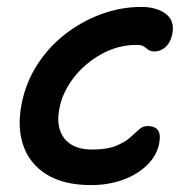

<svg xmlns="http://www.w3.org/2000/svg" viewBox="-20 -527 554 556"><path d="M244 9Q165 9 115.5 -21.5Q66 -52 47.5 -105.5Q29 -159 43 -228Q55 -288 87.5 -339Q120 -390 168 -427.5Q216 -465 273 -486Q330 -507 390 -507Q418 -507 440.5 -498Q463 -489 473.5 -472Q484 -455 479 -429Q474 -404 459.5 -391Q445 -378 428 -378Q416 -378 409.5 -383Q403 -388 396.5 -392.5Q390 -397 376 -397Q322 -397 274 -370.5Q226 -344 193.5 -302Q161 -260 152 -213Q145 -177 153.5 -150.5Q162 -124 185.5 -109Q209 -94 247 -94Q290 -94 315.5 -104.5Q341 -115 356 -128Q371 -141 382 -151.5Q393 -162 407 -162Q428 -162 437 -150.5Q446 -139 441 -112Q434 -76 405.5 -48.5Q377 -21 335 -6Q293 9 244 9Z"/></svg>

Font: Shantell Sans Light Medium
Style: Italic
Weight: 500
Italic angle: -11°
Version: Version 1.011;[c5ecc13dd]